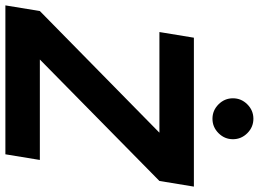

<svg xmlns="http://www.w3.org/2000/svg" viewBox="-148 -817 961 713"><g transform="rotate(90 332.5 -460.5)"><path d="M17 -128 482 -585 648 -572 197 -128ZM-4 0 17 -128H570L549 0ZM95 -572 116 -700H669L648 -572ZM417 -769Q386 -769 363.5 -791.5Q341 -814 341 -845Q341 -876 363.5 -898.5Q386 -921 417 -921Q448 -921 470.5 -898.5Q493 -876 493 -845Q493 -814 470.5 -791.5Q448 -769 417 -769Z"/></g></svg>

Font: Figtree
Style: Bold Italic
Weight: 700
Italic angle: -9.5°
Foundry: Erik Kennedy
Version: Version 2.001;gftools[0.9.30]